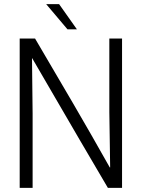

<svg xmlns="http://www.w3.org/2000/svg" viewBox="-20 -916 693 936"><path d="M76 -728H151Q247 -565 336 -412.5Q425 -260 515 -100H517L513 -370V-728H575V0H506Q433 -124 369.5 -232.5Q306 -341 249 -439.5Q192 -538 137 -632H136L139 -362V0H76ZM309 -773 205 -896H268L355 -773Z"/></svg>

Font: Murecho Light
Style: Regular
Weight: 300
Designer: Neil Summerour
Foundry: Positype
Version: Version 1.010; ttfautohint (v1.8.3)